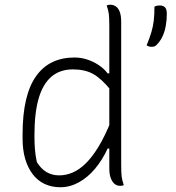

<svg xmlns="http://www.w3.org/2000/svg" viewBox="-20 -778 740 808"><path d="M75 -195V-212Q75 -296 89.5 -357.5Q104 -419 132.5 -458.5Q161 -498 201.5 -517Q242 -536 293 -536Q321 -536 347 -527.5Q373 -519 395.5 -504Q418 -489 433 -469H447V-398Q406 -448 371.5 -467Q337 -486 287 -486Q232 -486 196 -455Q160 -424 142.5 -363Q125 -302 125 -211V-202Q125 -176 127 -150Q129 -124 135 -96Q152 -68 175.5 -54Q199 -40 229 -40Q258 -40 286 -52Q314 -64 341 -90.5Q368 -117 394.5 -160.5Q421 -204 447 -268V-153H433Q411 -105 380 -68Q349 -31 311.5 -10.5Q274 10 234 10Q197 10 167.5 -4Q138 -18 117.5 -45Q97 -72 86 -109.5Q75 -147 75 -195ZM440 -668Q440 -703 438 -719Q436 -735 429 -755Q431 -756 433 -756.5Q435 -757 437 -757.5Q439 -758 441 -758Q443 -758 445 -758Q457 -758 467.5 -751Q478 -744 484 -728Q490 -712 490 -685Q490 -610 490 -535.5Q490 -461 490 -385.5Q490 -310 490 -235.5Q490 -161 490 -86Q490 -51 492 -35Q494 -19 501 1Q499 2 497 2.5Q495 3 493 3.5Q491 4 489 4Q487 4 485 4Q473 4 463 -3.5Q453 -11 446.5 -27.5Q440 -44 440 -69Q440 -144 440 -218.5Q440 -293 440 -368.5Q440 -444 440 -518.5Q440 -593 440 -668ZM618 -581Q611 -581 606.5 -582.5Q602 -584 597 -587Q610 -619 617 -642.5Q624 -666 627 -690.5Q630 -715 630 -750Q634 -752 637 -753Q640 -754 644 -754.5Q648 -755 653 -755Q666 -755 674 -747.5Q682 -740 682 -720Q682 -693 677.5 -668.5Q673 -644 663.5 -624Q654 -604 639 -589Q635 -585 630.5 -583Q626 -581 618 -581Z"/></svg>

Font: Recursive Casual Light
Style: Regular
Weight: 300
Version: Version 1.047